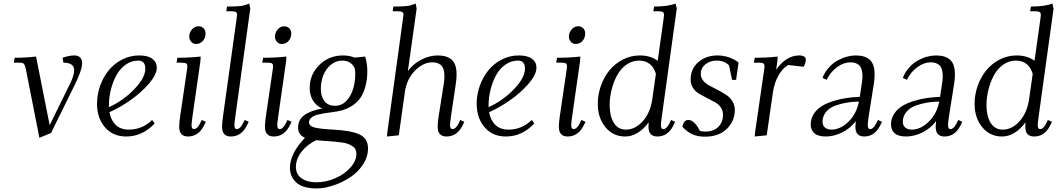

<svg xmlns="http://www.w3.org/2000/svg" viewBox="-20 -766 5995 1087"><path d="M58.1 -411.1 63 -439Q124 -439 184.1 -445.8L261.2 -57.1L376 -291Q399.9 -338.9 399.9 -369.1Q399.9 -411.1 338.9 -411.1L334 -439Q371.6 -452.1 400.9 -452.1Q421.4 -452.1 433.1 -441.2Q444.8 -430.2 444.8 -408.2Q444.8 -368.2 399.9 -278.8L269 -13.2L203.1 14.2L127 -371.1Q122.1 -396 116 -403.6Q109.9 -411.1 88.9 -411.1Z M529.3 -178.2Q529.3 -231 547.1 -280.8Q564.9 -330.6 595.9 -368.4Q627 -406.2 671.9 -429.2Q716.8 -452.1 767.6 -452.1Q816.9 -452.1 842.3 -433.3Q867.7 -414.6 867.7 -382.8Q867.7 -344.2 823.7 -293Q779.8 -241.7 718.8 -199Q657.7 -156.2 599.6 -130.9Q607.4 -85.9 634.8 -59.1Q662.1 -32.2 709.5 -32.2Q785.2 -32.2 841.3 -86.9L855.5 -66.9Q786.6 6.8 694.3 6.8Q618.7 6.8 574 -45.7Q529.3 -98.1 529.3 -178.2ZM596.7 -159.2Q678.2 -196.3 740.5 -261.2Q802.7 -326.2 802.7 -377Q802.7 -422.9 762.7 -422.9Q723.6 -422.9 691.2 -399.7Q658.7 -376.5 638.7 -339.4Q618.7 -302.2 607.7 -258.3Q596.7 -214.4 596.7 -169.9Z M979.5 -411.1 984.4 -439Q1053.2 -439 1116.2 -445.8L1114.3 -418L1069.3 -104Q1064.5 -68.8 1064.5 -58.1Q1064.5 -35.2 1077.1 -35.2Q1096.2 -35.2 1111.3 -64.9L1122.6 -86.9L1145.5 -76.2L1134.3 -54.2Q1103 6.8 1044.4 6.8Q994.6 6.8 994.6 -47.9Q994.6 -71.8 999.5 -105L1037.6 -363.8Q1040.5 -380.9 1040.5 -391.1Q1040.5 -402.8 1034.2 -407Q1027.8 -411.1 1010.3 -411.1ZM1051.3 -558.1Q1051.3 -581.5 1066.7 -599.4Q1082 -617.2 1104.5 -617.2Q1120.6 -617.2 1132.1 -606.2Q1143.6 -595.2 1143.6 -576.2Q1143.6 -551.3 1128.4 -534.2Q1113.3 -517.1 1089.4 -517.1Q1073.2 -517.1 1062.3 -529.8Q1051.3 -542.5 1051.3 -558.1Z M1237.3 -47.9Q1237.3 -71.8 1242.2 -105L1319.8 -662.1Q1322.3 -681.6 1322.3 -683.1Q1322.3 -693.4 1315.4 -697.8Q1308.6 -702.1 1291 -702.1H1261.2L1265.1 -729Q1318.8 -729 1341.3 -731.7Q1363.8 -734.4 1391.1 -746.1L1397 -717.8L1312 -104Q1307.1 -68.8 1307.1 -58.1Q1307.1 -35.2 1319.8 -35.2Q1338.9 -35.2 1354 -64.9L1365.2 -86.9L1388.2 -76.2L1377 -54.2Q1345.7 6.8 1287.1 6.8Q1237.3 6.8 1237.3 -47.9Z M1464.8 -411.1 1469.7 -439Q1538.6 -439 1601.6 -445.8L1599.6 -418L1554.7 -104Q1549.8 -68.8 1549.8 -58.1Q1549.8 -35.2 1562.5 -35.2Q1581.5 -35.2 1596.7 -64.9L1607.9 -86.9L1630.9 -76.2L1619.6 -54.2Q1588.4 6.8 1529.8 6.8Q1480 6.8 1480 -47.9Q1480 -71.8 1484.9 -105L1522.9 -363.8Q1525.9 -380.9 1525.9 -391.1Q1525.9 -402.8 1519.5 -407Q1513.2 -411.1 1495.6 -411.1ZM1536.6 -558.1Q1536.6 -581.5 1552 -599.4Q1567.4 -617.2 1589.8 -617.2Q1606 -617.2 1617.4 -606.2Q1628.9 -595.2 1628.9 -576.2Q1628.9 -551.3 1613.8 -534.2Q1598.6 -517.1 1574.7 -517.1Q1558.6 -517.1 1547.6 -529.8Q1536.6 -542.5 1536.6 -558.1Z M1621.6 184.1Q1621.6 103 1706.5 14.2Q1667.5 -3.4 1667.5 -43Q1667.5 -87.4 1701.9 -113.3Q1736.3 -139.2 1804.2 -151.9Q1770 -167 1751.7 -197Q1733.4 -227.1 1733.4 -268.1Q1733.4 -344.2 1787.8 -398.2Q1842.3 -452.1 1922.4 -452.1Q1957.5 -452.1 1987.3 -439.9L2047.4 -445.8Q2059.6 -404.3 2059.6 -365.2Q2059.6 -314.5 2048.3 -274.7Q2037.1 -234.9 2019 -210Q2001 -185.1 1974.4 -168Q1947.8 -150.9 1920.9 -142.8Q1894 -134.8 1861.3 -130.9Q1835 -127.4 1819.6 -125.2Q1804.2 -123 1784.7 -118.4Q1765.1 -113.8 1754.6 -108.2Q1744.1 -102.5 1736.8 -93.8Q1729.5 -85 1729.5 -73.2Q1729.5 -53.2 1757.8 -44.9Q1786.1 -36.6 1866.2 -32.2Q1969.7 -26.9 2016.6 -4.2Q2063.5 18.6 2063.5 74.2Q2063.5 122.1 2034.7 165.8Q2005.9 209.5 1962.2 238Q1918.5 266.6 1867.9 283.7Q1817.4 300.8 1772.5 300.8Q1694.8 300.8 1658.2 267.8Q1621.6 234.9 1621.6 184.1ZM1655.3 179.2Q1655.3 220.7 1687.3 243.4Q1719.2 266.1 1771.5 266.1Q1824.7 266.1 1877.2 243.4Q1929.7 220.7 1963.6 182.9Q1997.6 145 1997.6 105Q1997.6 90.3 1992.2 79.3Q1986.8 68.4 1974.4 60.8Q1961.9 53.2 1949 48.3Q1936 43.5 1913.3 40.3Q1890.6 37.1 1872.3 35.6Q1854 34.2 1824.2 32.2Q1812 31.7 1769.5 27.8Q1715.8 54.7 1685.5 95Q1655.3 135.3 1655.3 179.2ZM1796.4 -263.2Q1796.4 -219.7 1816.9 -193.4Q1837.4 -167 1876.5 -167Q1927.7 -167 1959.5 -219Q1991.2 -271 1991.2 -349.1Q1991.2 -365.7 1988.3 -378.9Q1968.3 -422.9 1917.5 -422.9Q1880.9 -422.9 1852.3 -398.7Q1823.7 -374.5 1810.1 -338.6Q1796.4 -302.7 1796.4 -263.2Z M2170.9 6.8 2172.9 -17.1 2261.7 -662.1Q2264.2 -681.6 2264.2 -683.1Q2264.2 -693.4 2257.3 -697.8Q2250.5 -702.1 2232.9 -702.1H2203.1L2207 -729Q2260.7 -729 2283.2 -731.7Q2305.7 -734.4 2333 -746.1L2338.9 -717.8L2289.1 -363.8Q2319.3 -404.8 2365.5 -428.5Q2411.6 -452.1 2458 -452.1Q2510.7 -452.1 2537.8 -427.5Q2564.9 -402.8 2564.9 -345.2Q2564.9 -320.3 2561 -294.9L2532.7 -104Q2527.8 -68.8 2527.8 -58.1Q2527.8 -35.2 2541 -35.2Q2560.1 -35.2 2575.2 -64.9L2585.9 -86.9L2608.9 -76.2L2598.1 -54.2Q2566.9 6.8 2507.8 6.8Q2458 6.8 2458 -47.9Q2458 -71.8 2462.9 -105L2492.2 -290Q2496.1 -313 2496.1 -334Q2496.1 -358.9 2490.2 -375.5Q2484.4 -392.1 2473.4 -399.9Q2462.4 -407.7 2451.7 -410.4Q2440.9 -413.1 2426.8 -413.1Q2376 -413.1 2329.3 -366Q2282.7 -318.8 2272 -244.1L2237.8 0Z M2678.7 -178.2Q2678.7 -231 2696.5 -280.8Q2714.4 -330.6 2745.4 -368.4Q2776.4 -406.2 2821.3 -429.2Q2866.2 -452.1 2917 -452.1Q2966.3 -452.1 2991.7 -433.3Q3017.1 -414.6 3017.1 -382.8Q3017.1 -344.2 2973.1 -293Q2929.2 -241.7 2868.2 -199Q2807.1 -156.2 2749 -130.9Q2756.8 -85.9 2784.2 -59.1Q2811.5 -32.2 2858.9 -32.2Q2934.6 -32.2 2990.7 -86.9L3004.9 -66.9Q2936 6.8 2843.8 6.8Q2768.1 6.8 2723.4 -45.7Q2678.7 -98.1 2678.7 -178.2ZM2746.1 -159.2Q2827.6 -196.3 2889.9 -261.2Q2952.1 -326.2 2952.1 -377Q2952.1 -422.9 2912.1 -422.9Q2873 -422.9 2840.6 -399.7Q2808.1 -376.5 2788.1 -339.4Q2768.1 -302.2 2757.1 -258.3Q2746.1 -214.4 2746.1 -169.9Z M3128.9 -411.1 3133.8 -439Q3202.6 -439 3265.6 -445.8L3263.7 -418L3218.8 -104Q3213.9 -68.8 3213.9 -58.1Q3213.9 -35.2 3226.6 -35.2Q3245.6 -35.2 3260.7 -64.9L3272 -86.9L3294.9 -76.2L3283.7 -54.2Q3252.4 6.8 3193.8 6.8Q3144 6.8 3144 -47.9Q3144 -71.8 3148.9 -105L3187 -363.8Q3189.9 -380.9 3189.9 -391.1Q3189.9 -402.8 3183.6 -407Q3177.2 -411.1 3159.7 -411.1ZM3200.7 -558.1Q3200.7 -581.5 3216.1 -599.4Q3231.4 -617.2 3253.9 -617.2Q3270 -617.2 3281.5 -606.2Q3293 -595.2 3293 -576.2Q3293 -551.3 3277.8 -534.2Q3262.7 -517.1 3238.8 -517.1Q3222.7 -517.1 3211.7 -529.8Q3200.7 -542.5 3200.7 -558.1Z M3364.3 -178.2Q3364.3 -231 3382.1 -280.8Q3399.9 -330.6 3430.9 -368.4Q3461.9 -406.2 3506.8 -429.2Q3551.8 -452.1 3602.5 -452.1Q3662.6 -452.1 3703.6 -421.9L3737.3 -662.1Q3739.3 -675.8 3739.3 -682.1Q3739.3 -693.4 3732.4 -697.8Q3725.6 -702.1 3708.5 -702.1H3678.7L3683.6 -729Q3763.7 -729 3804.7 -746.1L3811.5 -717.8L3726.6 -104Q3721.7 -68.8 3721.7 -58.1Q3721.7 -35.2 3734.4 -35.2Q3753.4 -35.2 3768.6 -64.9L3779.3 -86.9L3802.2 -76.2L3791.5 -54.2Q3760.3 6.8 3701.7 6.8Q3651.4 6.8 3651.4 -47.9Q3651.4 -64.5 3652.3 -73.2Q3592.3 6.8 3519.5 6.8Q3450.7 6.8 3407.5 -46.1Q3364.3 -99.1 3364.3 -178.2ZM3431.6 -169.9Q3431.6 -108.4 3455.3 -70.3Q3479 -32.2 3523.4 -32.2Q3575.7 -32.2 3618.2 -78.9Q3660.6 -125.5 3672.4 -201.2L3693.4 -348.1Q3670.4 -422.9 3597.7 -422.9Q3558.6 -422.9 3526.1 -399.7Q3493.7 -376.5 3473.6 -339.4Q3453.6 -302.2 3442.6 -258.3Q3431.6 -214.4 3431.6 -169.9Z M3843.3 -47.9Q3850.1 -86.9 3877.4 -86.9Q3911.1 -86.9 3942.4 -24.9Q3955.6 -21 3974.1 -21Q4019.5 -21 4046.4 -47.4Q4073.2 -73.7 4073.2 -116.2Q4073.2 -140.6 4059.6 -159.4Q4045.9 -178.2 4025.6 -188.7Q4005.4 -199.2 3981.7 -211.4Q3958 -223.6 3937.7 -235.4Q3917.5 -247.1 3903.8 -267.8Q3890.1 -288.6 3890.1 -315.9Q3890.1 -376 3933.3 -414.1Q3976.6 -452.1 4043.5 -452.1Q4075.2 -452.1 4107.2 -441.2Q4139.2 -430.2 4161.1 -412.1L4147.5 -314H4124.5L4107.4 -396Q4080.6 -422.9 4038.1 -422.9Q3998.5 -422.9 3972.9 -401.4Q3947.3 -379.9 3947.3 -347.2Q3947.3 -326.2 3961.7 -308.8Q3976.1 -291.5 3997.3 -280.8Q4018.6 -270 4043.7 -256.6Q4068.8 -243.2 4090.1 -229.7Q4111.3 -216.3 4125.7 -193.8Q4140.1 -171.4 4140.1 -143.1Q4140.1 -81.1 4095 -36.6Q4049.8 7.8 3970.2 7.8Q3931.6 7.8 3901.9 -4.9Q3872.1 -17.6 3843.3 -47.9Z M4248 -411.1 4252.9 -439Q4319.8 -439 4382.8 -445.8L4380.9 -418L4374 -371.1Q4399.4 -408.7 4432.9 -430.4Q4466.3 -452.1 4503.9 -452.1Q4542 -452.1 4542 -428.2Q4542 -410.2 4529.8 -388.2L4441.9 -397.9Q4410.2 -378.9 4387.2 -338.6Q4364.3 -298.3 4356 -244.1L4320.8 0L4252.9 6.8L4254.9 -17.1L4305.2 -363.8Q4308.1 -380.9 4308.1 -391.1Q4308.1 -402.8 4301.8 -407Q4295.4 -411.1 4277.8 -411.1Z M4569.8 -61Q4569.8 -94.7 4587.6 -121.8Q4605.5 -148.9 4633.3 -165.8Q4661.1 -182.6 4699 -194.3Q4736.8 -206.1 4773.2 -211.2Q4809.6 -216.3 4847.7 -217.8L4858.4 -290Q4862.8 -315.4 4862.8 -334Q4862.8 -358.9 4856.9 -375.5Q4851.1 -392.1 4840.1 -399.9Q4829.1 -407.7 4818.4 -410.4Q4807.6 -413.1 4793.5 -413.1Q4756.8 -413.1 4719.5 -386.2Q4682.1 -359.4 4659.7 -314L4636.7 -325.2Q4649.4 -357.9 4672.4 -383.5Q4695.3 -409.2 4721.9 -423.6Q4748.5 -438 4774.7 -445.1Q4800.8 -452.1 4824.7 -452.1Q4877.4 -452.1 4904.5 -427.5Q4931.6 -402.8 4931.6 -345.2Q4931.6 -320.3 4927.7 -294.9L4897.5 -104Q4892.6 -68.8 4892.6 -58.1Q4892.6 -35.2 4905.8 -35.2Q4924.3 -35.2 4939.5 -64.9L4950.7 -86.9L4973.6 -76.2L4962.4 -54.2Q4931.2 6.8 4872.6 6.8Q4822.8 6.8 4822.8 -47.9Q4822.8 -60.5 4824.7 -80.1Q4794.9 -39.6 4748 -16.4Q4701.2 6.8 4655.8 6.8Q4610.4 6.8 4590.1 -12Q4569.8 -30.8 4569.8 -61ZM4636.7 -76.2Q4636.7 -55.7 4650.6 -43.9Q4664.6 -32.2 4687.5 -32.2Q4736.8 -32.2 4783 -76.4Q4829.1 -120.6 4842.8 -190.9Q4817.4 -190.4 4794.7 -188Q4772 -185.5 4741.5 -178Q4710.9 -170.4 4689.2 -158.9Q4667.5 -147.5 4652.1 -126Q4636.7 -104.5 4636.7 -76.2Z M5024.4 -61Q5024.4 -94.7 5042.2 -121.8Q5060.1 -148.9 5087.9 -165.8Q5115.7 -182.6 5153.6 -194.3Q5191.4 -206.1 5227.8 -211.2Q5264.2 -216.3 5302.2 -217.8L5313 -290Q5317.4 -315.4 5317.4 -334Q5317.4 -358.9 5311.5 -375.5Q5305.7 -392.1 5294.7 -399.9Q5283.7 -407.7 5272.9 -410.4Q5262.2 -413.1 5248 -413.1Q5211.4 -413.1 5174.1 -386.2Q5136.7 -359.4 5114.3 -314L5091.3 -325.2Q5104 -357.9 5127 -383.5Q5149.9 -409.2 5176.5 -423.6Q5203.1 -438 5229.2 -445.1Q5255.4 -452.1 5279.3 -452.1Q5332 -452.1 5359.1 -427.5Q5386.2 -402.8 5386.2 -345.2Q5386.2 -320.3 5382.3 -294.9L5352.1 -104Q5347.2 -68.8 5347.2 -58.1Q5347.2 -35.2 5360.4 -35.2Q5378.9 -35.2 5394 -64.9L5405.3 -86.9L5428.2 -76.2L5417 -54.2Q5385.7 6.8 5327.1 6.8Q5277.3 6.8 5277.3 -47.9Q5277.3 -60.5 5279.3 -80.1Q5249.5 -39.6 5202.6 -16.4Q5155.8 6.8 5110.4 6.8Q5064.9 6.8 5044.7 -12Q5024.4 -30.8 5024.4 -61ZM5091.3 -76.2Q5091.3 -55.7 5105.2 -43.9Q5119.1 -32.2 5142.1 -32.2Q5191.4 -32.2 5237.5 -76.4Q5283.7 -120.6 5297.4 -190.9Q5272 -190.4 5249.3 -188Q5226.6 -185.5 5196 -178Q5165.5 -170.4 5143.8 -158.9Q5122.1 -147.5 5106.7 -126Q5091.3 -104.5 5091.3 -76.2Z M5497.6 -178.2Q5497.6 -231 5515.4 -280.8Q5533.2 -330.6 5564.2 -368.4Q5595.2 -406.2 5640.1 -429.2Q5685.1 -452.1 5735.8 -452.1Q5795.9 -452.1 5836.9 -421.9L5870.6 -662.1Q5872.6 -675.8 5872.6 -682.1Q5872.6 -693.4 5865.7 -697.8Q5858.9 -702.1 5841.8 -702.1H5812L5816.9 -729Q5897 -729 5938 -746.1L5944.8 -717.8L5859.9 -104Q5855 -68.8 5855 -58.1Q5855 -35.2 5867.7 -35.2Q5886.7 -35.2 5901.9 -64.9L5912.6 -86.9L5935.5 -76.2L5924.8 -54.2Q5893.6 6.8 5835 6.8Q5784.7 6.8 5784.7 -47.9Q5784.7 -64.5 5785.6 -73.2Q5725.6 6.8 5652.8 6.8Q5584 6.8 5540.8 -46.1Q5497.6 -99.1 5497.6 -178.2ZM5564.9 -169.9Q5564.9 -108.4 5588.6 -70.3Q5612.3 -32.2 5656.7 -32.2Q5709 -32.2 5751.5 -78.9Q5793.9 -125.5 5805.7 -201.2L5826.7 -348.1Q5803.7 -422.9 5731 -422.9Q5691.9 -422.9 5659.4 -399.7Q5627 -376.5 5606.9 -339.4Q5586.9 -302.2 5575.9 -258.3Q5564.9 -214.4 5564.9 -169.9Z"/></svg>

Font: Dihjauti S
Style: Italic
Weight: 400
Italic angle: -9°
Designer: T. Christopher White
Version: Version 3.0.0